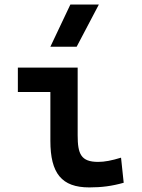

<svg xmlns="http://www.w3.org/2000/svg" viewBox="-20 -815 626 845"><path d="M373 9.8C427.7 9.8 472.7 3.9 524.4 -10.7L512.7 -121.1C471.2 -108.4 440.4 -102.5 412.1 -102.5C335.9 -102.5 321.8 -137.7 321.8 -219.7V-517.6H58.6V-410.2H201.7V-195.3C201.7 -51.8 251.5 9.8 373 9.8ZM201.7 -609.4H317.4L415 -794.9H289.6Z"/></svg>

Font: Cascadia Code NF SemiBold
Style: Regular
Weight: 600
Monospace: yes
Designer: Aaron Bell
Foundry: Saja Typeworks
Version: Version 2404.023